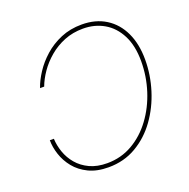

<svg xmlns="http://www.w3.org/2000/svg" viewBox="-132 -864 986 1000"><g transform="rotate(-20 361.5 -363.5)"><path d="M424.3 -737.3Q501.5 -737.3 557.4 -702.1Q613.3 -667 643.3 -603Q673.3 -539.1 673.3 -452.6Q673.3 -368.7 647.7 -286.4Q622.1 -204.1 574 -137.2Q525.9 -70.3 457.5 -30.3Q389.2 9.8 303.7 9.8Q239.3 9.8 193.6 -12.5Q147.9 -34.7 119.1 -70.3Q90.3 -106 76.7 -147.5Q63 -189 63 -227.5H85.4Q86.9 -190.4 100.1 -152.3Q113.3 -114.3 139.9 -82.8Q166.5 -51.3 207.3 -32Q248 -12.7 304.2 -12.7Q380.9 -12.7 444.3 -49.3Q507.8 -85.9 554.2 -148.7Q600.6 -211.4 625.7 -290Q650.9 -368.7 650.9 -452.1Q650.9 -538.1 620.8 -596.7Q590.8 -655.3 539.3 -685.1Q487.8 -714.8 423.3 -714.8Q366.7 -714.8 319.1 -695.6Q271.5 -676.3 234.1 -644.5Q196.8 -612.8 170.7 -575Q144.5 -537.1 130.9 -500H107.9Q121.1 -538.6 148.2 -580.1Q175.3 -621.6 215.3 -657.2Q255.4 -692.9 307.9 -715.1Q360.4 -737.3 424.3 -737.3Z"/></g></svg>

Font: Inter Thin
Style: Italic
Weight: 250
Italic angle: -9.3988°
Designer: Rasmus Andersson
Foundry: rsms
Version: Version 4.001;git-66647c0bb